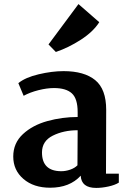

<svg xmlns="http://www.w3.org/2000/svg" viewBox="-20 -908 619 942"><path d="M45 0ZM501 -369 500 -56H563V-12Q544 0 512 7Q480 14 452 14Q379 14 376 -46Q322 13 226 13Q145 13 95 -30Q45 -73 45 -140Q45 -206 92.5 -250Q140 -294 212.5 -314Q285 -334 361 -334V-358Q361 -424 332.5 -450Q304 -476 245 -476Q210 -476 168.5 -465.5Q127 -455 96 -438L70 -500Q104 -528 169.5 -543.5Q235 -559 292 -559Q393 -559 447 -515Q501 -471 501 -369ZM186 -160Q186 -68 281 -68Q302 -68 324 -75.5Q346 -83 360 -97L361 -269Q292 -269 239 -242.5Q186 -216 186 -160ZM365 -888 467 -799Q437 -752 376.5 -713Q316 -674 254 -653L218 -690Z"/></svg>

Font: Martel ExtraBold
Style: Regular
Weight: 800
Designer: Dan Reynolds
Foundry: Dan Reynolds
Version: Version 1.001; ttfautohint (v1.1) -l 5 -r 5 -G 72 -x 0 -D la